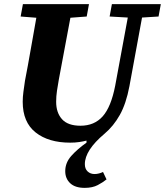

<svg xmlns="http://www.w3.org/2000/svg" viewBox="-20 -677 799 930"><path d="M390 233Q344 233 320 210.5Q296 188 296 152Q296 111 325.5 78Q355 45 399 14V4Q384 8 364 11Q344 14 320 14Q215 14 152.5 -35.5Q90 -85 90 -184Q90 -207 93.5 -233Q97 -259 101 -286L115 -360Q125 -417 135.5 -475Q146 -533 156 -591L80 -597L91 -657H411L400 -597L321 -591L265 -292Q260 -264 256 -237.5Q252 -211 252 -184Q252 -131 280.5 -99.5Q309 -68 370 -68Q437 -68 477.5 -113.5Q518 -159 538 -262L599 -592L511 -597L522 -657H759L748 -597L668 -592L607 -260Q591 -175 560.5 -120.5Q530 -66 486 -29Q391 51 391 118Q391 141 404.5 153.5Q418 166 438 166Q449 166 460 163Q471 160 479 156L496 192Q479 206 453.5 219.5Q428 233 390 233Z"/></svg>

Font: Source Serif 4 SmText
Style: Bold Italic
Weight: 700
Italic angle: -12°
Designer: Frank Grießhammer
Foundry: Adobe
Version: Version 4.005;hotconv 1.1.0;makeotfexe 2.6.0